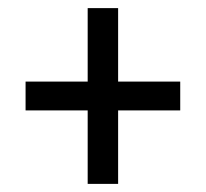

<svg xmlns="http://www.w3.org/2000/svg" viewBox="-20 -594 508 473"><path d="M196 -141H271V-322H424V-393H271V-574H196V-393H43V-322H196Z"/></svg>

Font: Noto Serif Myanmar Condensed ExtraBold
Style: Regular
Weight: 800
Width: 3
Designer: Ben Mitchell and the Monotype Design Team
Foundry: Monotype Imaging Inc.
Version: Version 2.106